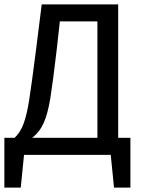

<svg xmlns="http://www.w3.org/2000/svg" viewBox="-30 -709 661 879"><path d="M567 -78V150H492L477 0H80L65 150H-10V-78H37Q64 -104 78.5 -144Q93 -184 103.5 -250.5Q114 -317 136 -489L161 -689H511V-78ZM416 -611H244L230 -485Q212 -331 200.5 -260Q189 -189 170.5 -147Q152 -105 117 -78H416Z"/></svg>

Font: FiraGOUPP
Style: Medium
Weight: 400
Designer: bBox Type
Foundry: bBox Type GmbH
Version: Version 1.001